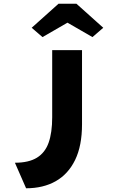

<svg xmlns="http://www.w3.org/2000/svg" viewBox="-20 -800 639 1030"><path d="M120 210 60 73Q134 73 178 46Q222 19 241 -35Q260 -89 260 -171V-531H420V-133Q420 -18 383 58Q346 134 279 172Q212 210 120 210ZM208 -601 150 -651 294 -780H390L534 -651L476 -601L327 -687H357Z"/></svg>

Font: Lexend Zetta
Style: Bold
Weight: 700
Designer: Bonnie Shaver-Troup, Thomas Jockin
Foundry: Lexend
Version: Version 1.007